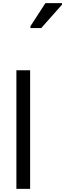

<svg xmlns="http://www.w3.org/2000/svg" viewBox="-20 -1210 417 1230"><path d="M173 0H85V-760H173ZM175 -1030V-1042L271 -1190H377V-1180L244 -1030Z"/></svg>

Font: Noto Sans Tifinagh
Style: Regular
Weight: 400
Designer: JamraPatel
Foundry: JamraPatel LLC
Version: Version 2.004; ttfautohint (v1.8.4.7-5d5b)